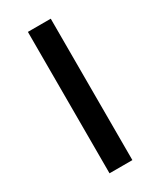

<svg xmlns="http://www.w3.org/2000/svg" viewBox="-182 -767 691 829"><g transform="rotate(-30 164.0 -352.5)"><path d="M107 0V-705H221V0Z"/></g></svg>

Font: Nunito Sans 6pt SemiBold
Style: Regular
Weight: 600
Version: Version 3.101;gftools[0.9.27]